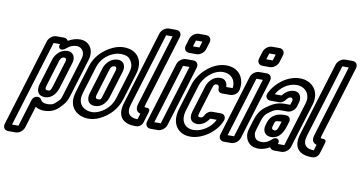

<svg xmlns="http://www.w3.org/2000/svg" viewBox="-126 -914 2538 1351"><g transform="rotate(10 1143.0 -238.5)"><path d="M295.8 -431C314.7 -447 336 -458 364 -458C403 -458 427.3 -423 413.3 -377L329.5 -103C318.2 -66 319.4 -70 285.6 -38C274.3 -27 259.1 -20 232.1 -20C203.1 -20 187.9 -29 179.4 -47C171.3 -63 128.2 -66 116.6 -28L57.6 165H11.6L199.9 -451H245.9L244 -445C236.1 -419 261.3 -400 295.8 -431ZM264.2 -501H212.2C186.2 -501 158.8 -480 150.8 -454L-39.4 168C-47.3 194 -32.7 215 -6.7 215H45.3C71.3 215 98.7 194 106.6 168L154 13C170.7 24 191.8 30 216.8 30C251.8 30 288.2 19 316.4 -8C350.2 -40 366.3 -60 379.5 -103L463.3 -377C485.3 -449 448.3 -508 379.3 -508C348.3 -508 320.3 -498 295.7 -483C290.7 -493 280.2 -501 264.2 -501ZM306.3 -413C256.3 -413 220.8 -369 210.4 -335L153.6 -149C140.1 -105 152.9 -65 203.9 -65C263.9 -65 289 -121 297.6 -149L354.4 -335C367 -376 350.3 -413 306.3 -413ZM291 -363C303 -363 310.8 -356 304.4 -335L247.6 -149C239 -121 233.2 -115 219.2 -115C200.2 -115 195 -121 203.6 -149L260.4 -335C265.9 -353 277 -363 291 -363Z M523.7 -336C538.7 -385 576.9 -425 624 -445C642.5 -453 659.7 -457 677.7 -457C725.7 -457 745.4 -443 761.4 -407C769.2 -390 769.2 -367 759.7 -336L701.6 -146C684.5 -90 647.2 -53 601.8 -32C582 -23 565.8 -19 548.8 -19C491.8 -19 451.1 -56 458.2 -112C459.6 -123 461.7 -133 465.6 -146ZM693 -507C667 -507 641.2 -501 615.5 -489C551.9 -461 494.8 -405 473.7 -336L415.6 -146C411.1 -131 407.8 -117 405.8 -104C394.1 -20 456.5 31 533.5 31C558.5 31 585.4 25 612.3 12C674.2 -17 729 -72 751.6 -146L809.7 -336C840.9 -438 788 -507 693 -507ZM666.6 -414C616.6 -414 580.4 -371 569.7 -336L511.6 -146C499.1 -105 512.9 -65 559.9 -65C620.9 -65 646.8 -117 656.2 -148L713.7 -336C726 -376 710.6 -414 666.6 -414ZM651.3 -364C661.3 -364 669.8 -356 663.7 -336L606.2 -148C597.4 -119 596.2 -115 575.2 -115C562.2 -115 554.6 -123 561.6 -146L619.7 -336C625.5 -355 635.3 -364 651.3 -364Z M1016.3 -642 861.9 -137C856.4 -119 851.3 -99 862.4 -83C867.9 -75 878.1 -69 887.5 -67L874.6 -25C831.9 -26 806.8 -42 803.9 -75C802.9 -88 805.2 -102 810.1 -118L970.3 -642ZM921.2 -645 760.1 -118C753.4 -96 751.2 -76 752.4 -57C757.1 3 807.4 25 863.4 25H874.4C895.4 25 914.6 8 920.4 -11L943.9 -88C949.4 -106 942.5 -116 924.5 -116H920.5C912.5 -116 909.1 -118 908.1 -118C908.4 -119 907.9 -124 911.9 -137L1067.2 -645C1075.1 -671 1060.6 -692 1034.6 -692H982.6C956.6 -692 929.1 -671 921.2 -645Z M994.6 -25 1124.9 -451H1170.9L1040.6 -25ZM1089.7 -22 1221.8 -454C1229.8 -480 1215.2 -501 1189.2 -501H1137.2C1111.2 -501 1083.8 -480 1075.8 -454L943.7 -22C935.8 4 950.4 25 976.4 25H1028.4C1054.4 25 1081.8 4 1089.7 -22ZM1169.8 -598 1183.3 -642H1229.3L1215.8 -598ZM1264.9 -595 1280.2 -645C1288.1 -671 1273.6 -692 1247.6 -692H1195.6C1169.6 -692 1142.1 -671 1134.2 -645L1118.9 -595C1111 -569 1125.5 -548 1151.5 -548H1203.5C1229.5 -548 1257 -569 1264.9 -595Z M1399.3 -413C1349.3 -413 1315 -373 1302.5 -332L1245.6 -146C1232.8 -104 1242.9 -65 1293.9 -65C1331.9 -65 1362.4 -93 1377.1 -118H1424.1C1399.6 -64 1333.8 -19 1275.8 -19C1212.8 -19 1175.5 -67 1199.6 -146L1256.5 -332C1274.2 -390 1340.7 -457 1410.7 -457C1468.7 -457 1503.9 -415 1496.1 -357H1450.1C1449.7 -385 1435.3 -413 1399.3 -413ZM1384 -363C1391 -363 1399.1 -357 1398.6 -342C1397 -327 1403.9 -307 1428.9 -307H1486.9C1505.9 -307 1540.1 -321 1546.2 -354C1563.1 -442 1512 -507 1426 -507C1322 -507 1231 -412 1206.5 -332L1149.6 -146C1118.1 -43 1169.5 31 1260.5 31C1345.5 31 1441 -36 1474.1 -118C1485.6 -146 1470.4 -168 1444.4 -168H1383.4C1363.4 -168 1343.1 -154 1334.3 -135C1327 -121 1319.2 -115 1309.2 -115C1290.2 -115 1287.1 -118 1295.6 -146L1352.5 -332C1360.8 -359 1368 -363 1384 -363Z M1518.6 -25 1648.9 -451H1694.9L1564.6 -25ZM1613.7 -22 1745.8 -454C1753.8 -480 1739.2 -501 1713.2 -501H1661.2C1635.2 -501 1607.8 -480 1599.8 -454L1467.7 -22C1459.8 4 1474.4 25 1500.4 25H1552.4C1578.4 25 1605.8 4 1613.7 -22ZM1693.8 -598 1707.3 -642H1753.3L1739.8 -598ZM1788.9 -595 1804.2 -645C1812.1 -671 1797.6 -692 1771.6 -692H1719.6C1693.6 -692 1666.1 -671 1658.2 -645L1642.9 -595C1635 -569 1649.5 -548 1675.5 -548H1727.5C1753.5 -548 1781 -569 1788.9 -595Z M1964.2 -308 1970.3 -328C1976.1 -347 1980.9 -366 1969.9 -389C1962.5 -404 1947.3 -413 1927.3 -413C1891.3 -413 1860.9 -389 1843.9 -366H1794.9C1820.9 -415 1876.7 -457 1936.7 -457C1997.7 -457 2040.4 -407 2020.3 -341L1923.6 -25H1877.6L1879.8 -32C1887.7 -58 1857.9 -75 1832.6 -51C1814.1 -33 1790.8 -19 1762.8 -19C1729.8 -19 1712.5 -31 1706.6 -61C1703.2 -76 1706.9 -88 1713.3 -109L1729.8 -163C1739.6 -195 1752.4 -214 1766.5 -224C1804 -252 1818.1 -262 1861.1 -262H1905.1C1930.1 -262 1956.5 -283 1964.2 -308ZM1859.4 25H1911.4C1937.4 25 1964.8 4 1972.7 -22L2070.3 -341C2099.6 -437 2039 -507 1952 -507C1862 -507 1779.2 -439 1745.5 -368C1729.4 -335 1749.6 -316 1773.6 -316H1834.6C1856.6 -316 1869.9 -330 1879.3 -341C1888.9 -353 1895 -363 1912 -363C1918 -363 1919.7 -362 1920.8 -359C1928.2 -344 1926.7 -349 1920.3 -328L1915.4 -312H1876.4C1819.4 -312 1783.7 -290 1743.5 -260C1711.2 -236 1691.5 -201 1679.8 -163L1663.3 -109C1657.8 -91 1648.5 -67 1655.6 -38C1665.5 5 1696.5 31 1747.5 31C1776.5 31 1804.6 21 1827.9 7C1832.8 17 1843.4 25 1859.4 25ZM1898.5 -234H1880.5C1836.5 -234 1790.8 -212 1776.1 -164L1768.8 -140C1756.3 -99 1778.9 -65 1819.9 -65C1888.9 -65 1911 -134 1919.8 -163L1928.4 -191C1935.7 -215 1922.5 -234 1898.5 -234ZM1865.3 -184H1876.3L1869.8 -163C1857.9 -124 1852.2 -115 1835.2 -115C1822.2 -115 1814.2 -125 1818.8 -140L1826.1 -164C1830.4 -178 1833.3 -184 1865.3 -184Z M2275.3 -642 2120.9 -137C2115.4 -119 2110.3 -99 2121.4 -83C2126.9 -75 2137.1 -69 2146.5 -67L2133.6 -25C2090.9 -26 2065.8 -42 2062.9 -75C2061.9 -88 2064.2 -102 2069.1 -118L2229.3 -642ZM2180.2 -645 2019.1 -118C2012.4 -96 2010.2 -76 2011.4 -57C2016.1 3 2066.4 25 2122.4 25H2133.4C2154.4 25 2173.6 8 2179.4 -11L2202.9 -88C2208.4 -106 2201.5 -116 2183.5 -116H2179.5C2171.5 -116 2168.1 -118 2167.1 -118C2167.4 -119 2166.9 -124 2170.9 -137L2326.2 -645C2334.1 -671 2319.6 -692 2293.6 -692H2241.6C2215.6 -692 2188.1 -671 2180.2 -645Z"/></g></svg>

Font: DIN Rundschrift
Style: EngKontKu
Weight: 400
Width: 3
Version: Version 1.027